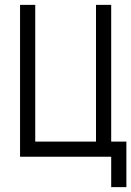

<svg xmlns="http://www.w3.org/2000/svg" viewBox="-20 -645 540 790"><path d="M437.5 0Q437.5 0 437.5 125H500V-62.5H437.5V-625H375V-62.5H125V-625H62.5Q62.5 -625 62.5 0Z"/></svg>

Font: BFUnifontExMono
Style: Regular
Weight: 500
Version: Version 15.0.06